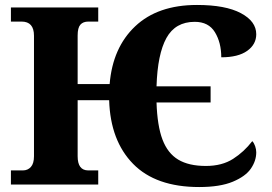

<svg xmlns="http://www.w3.org/2000/svg" viewBox="-20 -744 1095 774"><path d="M420 -340H293V-114Q293 -57 336 -57H376V0H24V-57H72Q92 -57 104.5 -71Q117 -85 117 -114V-600Q117 -657 67 -657H24V-714H376V-657H336Q315 -657 304 -644.5Q293 -632 293 -601V-405H422Q434 -552 525 -638Q616 -724 774 -724Q889 -724 951 -691Q1013 -658 1013 -606Q1013 -565 976.5 -539Q940 -513 872 -513Q872 -572 846.5 -614Q821 -656 765 -656Q687 -656 651 -591Q615 -526 611 -396H829V-331H611Q614 -237 635 -181.5Q656 -126 698.5 -100.5Q741 -75 810 -75Q875 -75 919.5 -103.5Q964 -132 997 -175Q1004 -168 1008.5 -155Q1013 -142 1013 -130Q1013 -96 991.5 -64.5Q970 -33 918.5 -11.5Q867 10 783 10Q608 10 516.5 -83.5Q425 -177 420 -340Z"/></svg>

Font: Noto Serif ExtraBold
Style: Regular
Weight: 800
Designer: Monotype Design Team
Foundry: Monotype Imaging Inc.
Version: Version 1.001